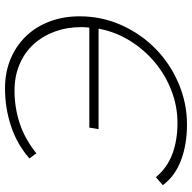

<svg xmlns="http://www.w3.org/2000/svg" viewBox="-20 -724 748 747"><g transform="rotate(-90 353.5 -350.0)"><path d="M231 -376H620Q621 -384 621.5 -391.5Q622 -399 622 -407Q622 -463 604.5 -510.5Q587 -558 555 -593Q523 -628 477 -647.5Q431 -667 375 -667Q309 -667 248 -647Q187 -627 131 -582L111 -609Q166 -657 236.5 -680.5Q307 -704 384 -704Q447 -704 499 -682Q551 -660 587.5 -621.5Q624 -583 644 -530Q664 -477 664 -414Q664 -327 629.5 -250.5Q595 -174 537 -117.5Q479 -61 402.5 -28.5Q326 4 243 4Q166 4 104.5 -19Q43 -42 7 -90L38 -117Q76 -72 129.5 -52.5Q183 -33 249 -33Q314 -33 375 -56.5Q436 -80 485.5 -121.5Q535 -163 569.5 -219Q604 -275 616 -340H225Z"/></g></svg>

Font: Argentum Sans ExtraLight
Style: Italic
Weight: 200
Italic angle: -11°
Designer: Julieta Ulanovsky (font), Cristiano Sobral (main changes and remaster)
Foundry: Julieta Ulanovsky (font), Cristiano Sobral (main changes and remaster)
Version: Version 2.007;June 15, 2022;FontCreator 14.0.0.2814 64-bit; 